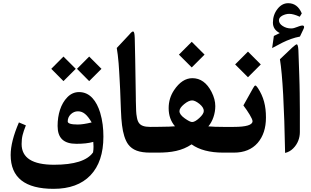

<svg xmlns="http://www.w3.org/2000/svg" viewBox="-20 -965 1968 1214"><path d="M381.3 -607.4 304.2 -529.8 381.3 -452.1 459 -529.8ZM543.9 -452.1 621.6 -529.8 543.9 -607.4 466.8 -529.8ZM633.8 -101.1C633.8 -152.3 628.4 -202.1 613.3 -252.9C590.8 -325.2 549.8 -382.8 480 -382.8C452.1 -382.8 427.2 -372.1 406.2 -350.6C363.8 -307.6 344.2 -240.7 344.2 -168.5C344.2 -92.3 382.3 -55.7 462.9 -55.7C506.3 -55.7 542 -59.6 569.8 -67.9C570.8 -57.6 571.3 -47.4 571.3 -38.1C571.3 -24.9 570.3 -12.7 568.4 -1.5C531.7 50.8 449.2 76.7 321.8 76.7C185.1 76.7 116.7 33.2 116.7 -54.2C116.7 -75.7 118.7 -94.7 123 -111.3C127 -127.4 133.8 -147.9 143.6 -172.4L99.6 -190.9C64.9 -110.4 47.4 -42 47.4 15.1C47.4 157.7 137.7 229 318.8 229C419.4 229 497.1 200.7 551.8 143.6C606.4 86.4 633.8 4.9 633.8 -101.1ZM408.2 -197.3C408.2 -214.8 414.6 -230 427.7 -242.7C440.9 -254.9 455.6 -261.2 472.7 -261.2C506.3 -261.2 530.8 -239.7 559.6 -190.9C523.4 -182.1 494.1 -177.7 472.2 -177.7C429.7 -177.7 408.2 -184.1 408.2 -197.3Z M838.9 -342.8C835.9 -548.3 833.5 -675.8 832 -724.1C830.1 -774.9 822.8 -776.4 796.9 -745.6L718.3 -661.6C720.7 -647.5 722.7 -633.3 724.6 -618.2C726.6 -603 728.5 -585 730 -564.9C731.4 -544.4 732.4 -527.8 733.4 -514.6C734.4 -501.5 735.4 -481.4 736.8 -454.1C738.3 -426.8 739.3 -408.2 739.7 -397.9C740.2 -387.7 740.7 -365.2 742.2 -331.5C743.7 -297.9 744.1 -276.4 744.6 -268.1C746.1 -231 748 -199.7 751.5 -173.8C757.8 -122.6 770.5 -79.6 790.5 -52.2C817.9 -15.6 860.4 0 930.2 0H940.4C952.1 0 955.1 -15.1 955.1 -55.7V-106C955.1 -147.5 952.6 -162.6 940.4 -162.6H930.2C892.6 -162.6 870.1 -170.4 857.9 -188.5C852.5 -196.3 848.1 -207.5 845.7 -222.2C842.8 -236.3 841.3 -250.5 840.8 -263.7C840.3 -276.9 839.4 -298.3 838.9 -328.1V-342.8Z M1111.3 -619.6 1192.4 -538.6 1273.4 -619.6 1192.4 -700.7ZM935.5 -162.6C916 -162.6 913.6 -149.4 913.6 -106.9V-55.2C913.6 -13.7 916 0 935.5 0H978C1062.5 0 1130.4 -11.2 1191.4 -52.2C1239.7 -17.6 1306.6 0 1391.1 0H1411.6C1423.3 0 1426.3 -21 1426.3 -75.2V-78.6C1426.3 -138.7 1423.3 -162.6 1411.6 -162.6H1391.1C1353.5 -162.6 1322.3 -163.6 1297.4 -166C1324.7 -197.8 1341.3 -246.6 1341.3 -293.9C1341.3 -322.8 1333.5 -352.5 1317.9 -383.3C1288.1 -441.4 1247.6 -470.7 1196.3 -470.7C1152.8 -470.7 1114.3 -445.3 1080.6 -395C1057.6 -360.4 1046.4 -322.8 1046.4 -281.2C1046.4 -235.8 1059.6 -197.8 1086.4 -166.5C1069.8 -164.6 1037.1 -163.6 987.8 -163.1ZM1194.8 -330.1C1207 -330.1 1222.7 -322.8 1241.2 -308.1C1259.3 -293 1268.6 -278.3 1268.6 -263.7C1268.6 -251 1259.3 -236.3 1240.7 -219.2C1222.2 -202.1 1207 -193.4 1194.8 -193.4C1185.5 -193.4 1169.9 -201.2 1147.9 -216.8C1126 -232.4 1114.7 -247.6 1114.7 -262.2C1114.7 -275.4 1124.5 -290 1144 -306.2C1163.6 -322.3 1180.7 -330.1 1194.8 -330.1Z M1406.7 -162.6C1387.2 -162.6 1384.8 -149.4 1384.8 -106.9V-55.2C1384.8 -13.7 1387.2 0 1406.7 0H1459C1523.4 0 1573.2 -20.5 1608.9 -61C1644 -101.6 1661.6 -154.8 1661.6 -221.7C1661.6 -295.9 1647 -352.5 1610.4 -408.7C1603.5 -418.9 1598.1 -424.3 1594.7 -424.3C1590.8 -424.3 1585.4 -418 1579.1 -405.8L1519 -298.3C1534.2 -278.3 1547.4 -258.8 1559.1 -239.3C1570.8 -219.7 1576.7 -206.1 1576.7 -198.7C1576.7 -174.8 1537.1 -162.6 1458 -162.6ZM1466.8 -557.6 1547.9 -476.6 1628.9 -557.6 1547.9 -638.7Z M1856 -684.6C1852.5 -684.6 1842.8 -677.7 1827.6 -664.1L1750 -590.3C1766.6 -487.8 1777.3 -290.5 1782.7 2C1801.8 -2.4 1818.8 -11.7 1833.5 -26.4C1862.8 -55.2 1876 -92.8 1876 -129.9V-200.2V-265.1C1875.5 -274.4 1875.5 -292 1875.5 -318.4C1875 -344.2 1875 -363.3 1875 -375.5C1874.5 -387.2 1874.5 -405.3 1874 -429.2C1873.5 -453.1 1872.6 -474.6 1872.1 -493.7C1870.6 -532.2 1869.1 -586.4 1866.7 -648.4C1865.2 -672.4 1861.8 -684.6 1856 -684.6ZM1705.6 -821.8C1705.6 -792.5 1720.2 -770.5 1749 -755.9C1740.7 -751.5 1728.5 -745.6 1712.9 -738.3L1711.4 -737.3V-736.3L1700.7 -660.6L1704.6 -663.1C1728.5 -676.3 1749 -687 1766.6 -695.8C1801.3 -712.9 1839.8 -727.1 1875 -733.4L1877 -734.9L1898.9 -781.2C1901.4 -786.1 1902.8 -790.5 1902.8 -793.9C1902.8 -800.3 1898.9 -803.7 1891.6 -803.7C1886.7 -803.7 1879.4 -801.8 1869.1 -798.3C1868.7 -797.9 1867.2 -797.9 1864.7 -796.4C1841.8 -788.1 1834.5 -785.2 1820.8 -785.2C1800.8 -785.2 1782.7 -790.5 1767.1 -800.8C1751.5 -811 1743.7 -822.8 1743.7 -836.9C1743.7 -848.6 1751 -858.4 1765.1 -866.2C1779.3 -873.5 1793.9 -877.4 1809.1 -877.4C1826.2 -877.4 1847.7 -871.6 1873.5 -859.9L1875.5 -859.4L1888.2 -880.4L1887.7 -881.3C1869.6 -923.8 1840.8 -944.8 1802.2 -944.8C1775.9 -944.8 1753.4 -932.6 1734.4 -908.2C1715.3 -883.8 1705.6 -855 1705.6 -821.8Z"/></svg>

Font: Parastoo
Style: Bold
Weight: 700
Foundry: Saber Rastikerdar (saber.rastikerdar@gmail.com)
Version: Version 2.0.1